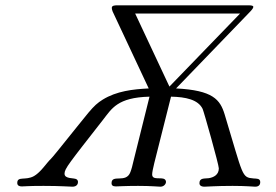

<svg xmlns="http://www.w3.org/2000/svg" viewBox="-20 -703 1039 723"><path d="M45 -14C45 -4 53 -1 62 -1C78 -1 79 -3 144 -3C209 -3 242 0 253 0C260 0 267 -2 271 -8C275 -14 275 -24 268 -28C259 -34 223 -28 223 -49C223 -68 240 -88 368 -252C401 -294 422 -336 543 -339L482 -94C479 -81 476 -68 471 -55C455 -11 400 -49 400 -13C400 -6 404 -1 416 -1C424 -1 450 -3 500 -3C550 -3 576 0 584 0C597 0 605 -10 605 -18C605 -22 603 -26 600 -28C587 -37 553 -23 553 -46C553 -54 556 -68 561 -89L624 -339C679 -338 726 -328 743 -293C748 -282 804 -83 804 -69C804 -45 785 -35 766 -32C750 -30 731 -34 731 -13C731 -7 735 0 750 0C761 0 792 -3 856 -3C907 -3 933 0 941 0C957 0 960 -10 960 -17C960 -32 946 -30 935 -31C889 -35 897 -38 826 -272C809 -328 782 -363 643 -370L918 -655C926 -663 934 -672 934 -677C934 -681 929 -683 916 -683H423C410 -683 401 -682 401 -673C401 -670 402 -665 404 -660L540 -370C480 -367 419 -360 367 -328C327 -303 319 -285 198 -136C164 -94 174 -109 159 -91C148 -78 129 -52 108 -40C76 -22 45 -41 45 -14ZM489 -652H884L618 -377Z"/></svg>

Font: CMU Serif
Style: Italic
Weight: 500
Italic angle: -14.04°
Version: Version 0.7.0